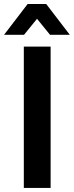

<svg xmlns="http://www.w3.org/2000/svg" viewBox="-51 -918 361 938"><path d="M65.4 -690.4H196.3V0H65.4ZM84 -898.4H174.8L290 -748H193.4L129.9 -826.2L66.4 -748H-31.2Z"/></svg>

Font: DINish
Style: Bold
Weight: 700
Designer: Bert Driehuis
Foundry: Playbeing
Version: Version 3.008; git-95204e4c-release